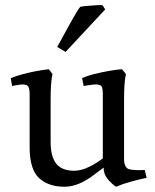

<svg xmlns="http://www.w3.org/2000/svg" viewBox="-20 -696 590 732"><path d="M453 -85Q453 -75 457 -65.5Q461 -56 469 -52Q480 -48 499.5 -47.5Q519 -47 532 -48L539 -18Q514 -13 481 -4Q448 5 422 16Q406 5 390.5 -13.5Q375 -32 375 -57Q366 -50 357 -43.5Q348 -37 339 -30Q312 -9 283 3.5Q254 16 226 16Q165 16 129 -17Q93 -50 93 -135V-338Q93 -352 90 -361.5Q87 -371 76 -373Q69 -375 57 -373.5Q45 -372 35.5 -370Q26 -368 26 -368L21 -398Q40 -406 66 -413Q92 -420 119 -425Q146 -430 166 -432L180 -414Q176 -395 174.5 -371Q173 -347 173 -316V-155Q173 -99 194.5 -72Q216 -45 263 -45Q289 -45 318 -59Q347 -73 372 -92V-338Q372 -352 369.5 -361.5Q367 -371 356 -373Q348 -375 334.5 -373.5Q321 -372 310 -370Q299 -368 299 -368L293 -398Q312 -407 340.5 -414Q369 -421 397.5 -426Q426 -431 445 -432L460 -414Q456 -395 454.5 -371Q453 -347 453 -316ZM371 -676 381 -660 230 -498 198 -517Q201 -522 213 -544Q225 -566 240 -593.5Q255 -621 268 -643Q281 -665 286 -670Q295 -672 312 -673.5Q329 -675 346 -676Q363 -677 371 -676Z"/></svg>

Font: Buenard
Style: Regular
Weight: 400
Version: Version 2.000